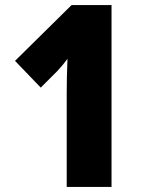

<svg xmlns="http://www.w3.org/2000/svg" viewBox="-20 -734 562 754"><path d="M418 0V-714H261L39 -495L140 -390L207 -457C221 -472 233 -487 245 -503C243 -461 242 -407 242 -369V0Z"/></svg>

Font: Noto Sans Khmer Condensed Black
Style: Regular
Weight: 900
Width: 3
Designer: Danh Hong and the Monotype Design Team
Foundry: Monotype Imaging Inc.
Version: Version 2.004